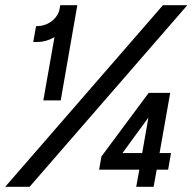

<svg xmlns="http://www.w3.org/2000/svg" viewBox="-40 -720 742 740"><path d="M-20 0H74L682 -700H588ZM170 -577 127 -333H194L258 -700H192L190 -687C184 -651 150 -623 112 -620L99 -619L88 -558H102C124 -558 148 -564 170 -577ZM485 0H552L564 -66H608L619 -130H575L616 -362H533L351 -117L342 -66H497ZM432 -130 532 -267 508 -130Z"/></svg>

Font: Fixel Text 20240404
Style: Italic
Weight: 400
Width: 4
Italic angle: -10°
Designer: AlfaBravo + MacPaw
Foundry: Kyrylo Tkachov, Marchela Mozhyna, Serhii Makarenko, Maria Weinstein, Zakhar Kryvoshyya
Version: Version 1.211;Glyphs 3.2 (3225)